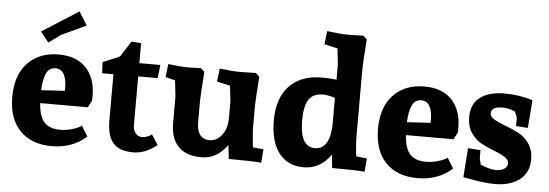

<svg xmlns="http://www.w3.org/2000/svg" viewBox="-50 -917 3096 1082"><g transform="rotate(5 1498.0 -375.5)"><path d="M266 -503Q372 -503 427 -438.5Q482 -374 475 -260L454 -221H185Q190 -145 220 -113Q250 -81 310 -81Q342 -81 372.5 -89.5Q403 -98 417 -106L431 -114L466 -56Q387 15 270 15Q155 15 90 -52.5Q25 -120 25 -242Q25 -366 90.5 -434.5Q156 -503 266 -503ZM361 -755 408 -679Q286 -623 268 -614L201 -565L154 -623ZM255 -424Q219 -424 203 -390.5Q187 -357 184 -294L317 -302Q318 -308 318 -310Q318 -424 255 -424Z M828 -100 865 -43Q798 10 732 10Q652 10 617 -30.5Q582 -71 582 -156V-419H518L515 -482Q608 -519 612 -524L667 -611L722 -607V-494H841L832 -419H722V-143Q722 -117 736 -98.5Q750 -80 774 -80Q786 -80 799.5 -85Q813 -90 821 -95Z M1167 -429 1176 -503Q1251 -494 1293 -494L1381 -496L1402 -477Q1392 -345 1392 -295V-193Q1392 -171 1394.5 -142Q1397 -113 1399 -95L1401 -77L1461 -71L1455 5Q1406 0 1271 0L1262 -78Q1203 4 1117 4Q1030 4 985.5 -41.5Q941 -87 941 -174V-325L931 -415L876 -429L885 -503Q955 -494 997 -494L1070 -496L1091 -477Q1081 -345 1081 -295V-188Q1081 -146 1099 -121Q1117 -96 1154 -96Q1194 -96 1223 -133Q1252 -170 1252 -234V-325L1242 -412Z M2046 -71 2040 5Q1991 0 1856 0L1848 -75Q1789 10 1695 10Q1604 10 1554.5 -55Q1505 -120 1505 -239Q1505 -365 1570.5 -434Q1636 -503 1756 -503Q1789 -503 1837 -498V-587L1827 -674L1752 -691L1761 -766Q1836 -756 1878 -756L1966 -758L1987 -739Q1977 -607 1977 -557V-193Q1977 -171 1979 -142Q1981 -113 1983 -95L1986 -77ZM1837 -233V-395Q1797 -408 1768 -408Q1713 -408 1688.5 -371Q1664 -334 1664 -252Q1664 -103 1749 -103Q1829 -103 1837 -233Z M2335 -503Q2441 -503 2496 -438.5Q2551 -374 2544 -260L2523 -221H2254Q2259 -145 2289 -113Q2319 -81 2379 -81Q2411 -81 2441.5 -89.5Q2472 -98 2486 -106L2500 -114L2535 -56Q2456 15 2339 15Q2224 15 2159 -52.5Q2094 -120 2094 -242Q2094 -366 2159.5 -434.5Q2225 -503 2335 -503ZM2324 -424Q2288 -424 2272 -390.5Q2256 -357 2253 -294L2386 -302Q2387 -308 2387 -310Q2387 -424 2324 -424Z M2787 -503Q2871 -503 2947 -479L2935 -321L2868 -326V-369Q2868 -379 2854 -407Q2818 -423 2784 -423Q2719 -423 2719 -385Q2719 -365 2745 -350.5Q2771 -336 2807.5 -322.5Q2844 -309 2880.5 -291Q2917 -273 2943 -236Q2969 -199 2969 -146Q2969 -71 2916.5 -30.5Q2864 10 2774 10Q2742 10 2697.5 4Q2653 -2 2625 -8L2597 -13L2609 -178L2680 -173V-128Q2680 -127 2681 -122.5Q2682 -118 2683.5 -112.5Q2685 -107 2686 -102Q2687 -97 2688 -94L2689 -91Q2743 -69 2777 -69Q2804 -69 2822.5 -80.5Q2841 -92 2841 -112Q2841 -133 2816 -148.5Q2791 -164 2756 -177Q2721 -190 2685.5 -208.5Q2650 -227 2625 -264Q2600 -301 2600 -354Q2600 -428 2650 -465.5Q2700 -503 2787 -503Z"/></g></svg>

Font: Andada
Style: Bold
Weight: 700
Designer: Carolina Giovagnoli
Foundry: Carolina Giovagnoli
Version: Version 1.003